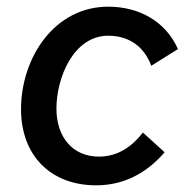

<svg xmlns="http://www.w3.org/2000/svg" viewBox="-20 -547 565 575"><path d="M268 8C348 8 417 -26 473 -91L408 -150C376 -109 334 -78 276 -78C198 -78 149 -136 149 -222C149 -314 200 -440 304 -440C370 -440 413 -404 433 -350L513 -400C476 -483 397 -527 304 -527C143 -527 43 -374 43 -220C43 -82 131 8 268 8Z"/></svg>

Font: Fixel Text 20240404 Medium
Style: Italic
Weight: 500
Width: 4
Italic angle: -10°
Designer: AlfaBravo + MacPaw
Foundry: Kyrylo Tkachov, Marchela Mozhyna, Serhii Makarenko, Maria Weinstein, Zakhar Kryvoshyya
Version: Version 1.211;Glyphs 3.2 (3225)